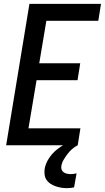

<svg xmlns="http://www.w3.org/2000/svg" viewBox="-20 -755 545 998"><path d="M12 0 133 -735H505L491 -647H221L184 -426H397L383 -338H170L128 -88H398L384 0ZM328 223Q312 223 297.5 220.5Q283 218 268.5 213Q254 208 242 200Q230 192 222 180.5Q214 169 212 153.5Q210 138 212 123Q217 94 235 67Q253 40 278 20.5Q303 1 331.5 -12.5Q360 -26 389 -32L384 0Q368 8 354.5 20Q341 32 330.5 46Q320 60 311 75Q302 90 299 107Q297 117 300 126Q303 135 311 140.5Q319 146 328.5 148Q338 150 348 150Q355 150 362.5 149Q370 148 378 146L365 219Q356 221 346.5 222Q337 223 328 223Z"/></svg>

Font: Iosevka SS18 Semibold
Style: Italic
Weight: 600
Italic angle: -9°
Monospace: yes
Designer: Belleve Invis
Foundry: Belleve Invis
Version: Version 25.1.1; ttfautohint (v1.8.4)